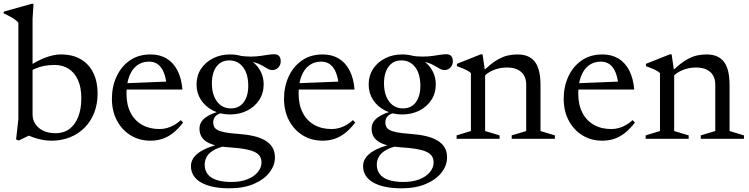

<svg xmlns="http://www.w3.org/2000/svg" viewBox="-24 -733 3958 1014"><path d="M103 -28.5 156.5 -30.5 75.5 9 61 3.5 73 -103.5V-613.5Q66.5 -621 55.8 -629Q45 -637 30 -645.2Q15 -653.5 -4.5 -662V-671.5L143.5 -713H153L148 -633V-128Q148 -100 162.8 -77.8Q177.5 -55.5 204.8 -42.5Q232 -29.5 269.5 -29.5Q312.5 -29.5 342.8 -52Q373 -74.5 389.2 -116.2Q405.5 -158 405.5 -214.5Q405.5 -271 387.8 -310.2Q370 -349.5 338.2 -369.8Q306.5 -390 263.5 -390Q234 -390 207.8 -384.8Q181.5 -379.5 158.8 -369.2Q136 -359 116 -342.5L115 -375Q143 -393.5 167.8 -406.8Q192.5 -420 214.8 -428.5Q237 -437 257.8 -441.2Q278.5 -445.5 297 -445.5Q360.5 -445.5 403.8 -419.5Q447 -393.5 469.2 -347.2Q491.5 -301 491.5 -240Q491.5 -183.5 473.5 -137.5Q455.5 -91.5 422.5 -58.5Q389.5 -25.5 345.2 -7.8Q301 10 248 10Q226 10 203 6Q180 2 155.2 -6.2Q130.5 -14.5 103 -28.5Z M771 -445.5Q820 -445.5 855.8 -424Q891.5 -402.5 913 -361.2Q934.5 -320 939.5 -260H630.5L631.5 -293L890.5 -303.5L856 -283Q852.5 -321 841.5 -349Q830.5 -377 811.2 -392.2Q792 -407.5 762.5 -407.5Q727 -407.5 700.2 -388Q673.5 -368.5 658.8 -330.5Q644 -292.5 644 -238Q644 -179.5 665.8 -137.5Q687.5 -95.5 726.8 -73.5Q766 -51.5 818.5 -51.5Q838.5 -51.5 857.8 -56.8Q877 -62 895.5 -72.5Q914 -83 931 -98.5L943 -85.5Q917.5 -52.5 890.8 -31.2Q864 -10 834.5 0Q805 10 771 10Q712 10 666 -18.2Q620 -46.5 593.5 -96.5Q567 -146.5 567 -211.5Q567 -275.5 591.5 -328.8Q616 -382 661.8 -413.8Q707.5 -445.5 771 -445.5Z M1187.5 261.5Q1139 261.5 1101 253.5Q1063 245.5 1037 230.2Q1011 215 997.8 193.5Q984.5 172 984.5 144Q984.5 124 994.8 106Q1005 88 1027.2 72.2Q1049.5 56.5 1084 43.8Q1118.5 31 1167.5 20.5H1193.5V32.5Q1141.5 41 1111.8 56.2Q1082 71.5 1069.5 92Q1057 112.5 1057 137Q1057 165.5 1072.2 186Q1087.5 206.5 1119 217.2Q1150.5 228 1198.5 228Q1246.5 228 1282 214Q1317.5 200 1337.2 176.2Q1357 152.5 1357 125Q1357 105 1347.8 91.2Q1338.5 77.5 1318.2 68.2Q1298 59 1265 53.5Q1232 48 1184 45Q1137 41.5 1107 32.8Q1077 24 1060 10.8Q1043 -2.5 1036.2 -19Q1029.5 -35.5 1029.5 -54Q1029.5 -88.5 1061.2 -112.2Q1093 -136 1147 -147.5L1159 -138.5Q1131 -135 1116.5 -121.5Q1102 -108 1102 -86.5Q1102 -74.5 1106.5 -64.5Q1111 -54.5 1124 -47Q1137 -39.5 1163.2 -34.2Q1189.5 -29 1233 -26Q1278 -23 1314 -14.8Q1350 -6.5 1375.5 8.2Q1401 23 1414.5 45Q1428 67 1428 98.5Q1428 140.5 1399.2 177.8Q1370.5 215 1316.8 238.2Q1263 261.5 1187.5 261.5ZM1191 -128.5Q1141.5 -128.5 1101.2 -149Q1061 -169.5 1037.5 -205.2Q1014 -241 1014 -286.5Q1014 -333.5 1037.5 -369.2Q1061 -405 1101.2 -425.2Q1141.5 -445.5 1191 -445.5Q1228.5 -445.5 1260.8 -434Q1293 -422.5 1317.2 -401Q1341.5 -379.5 1355 -350.8Q1368.5 -322 1368.5 -287.5Q1368.5 -241 1345 -205Q1321.5 -169 1281.2 -148.8Q1241 -128.5 1191 -128.5ZM1196.5 -160.5Q1240 -161 1264 -194.2Q1288 -227.5 1287 -284.5Q1286 -345 1258.5 -379.8Q1231 -414.5 1185.5 -414Q1143 -413.5 1118.8 -380.5Q1094.5 -347.5 1095 -290Q1096 -230 1123.5 -195Q1151 -160 1196.5 -160.5ZM1253 -412 1236.5 -439Q1272.5 -434 1300.5 -434.2Q1328.5 -434.5 1350.5 -437.5Q1372.5 -440.5 1390.5 -443.5Q1408.5 -446.5 1424.5 -446.5Q1441 -446.5 1449.8 -437.2Q1458.5 -428 1458.5 -409Q1458.5 -389.5 1445.5 -376.2Q1432.5 -363 1415 -363Q1401.5 -363 1388.8 -370.5Q1376 -378 1359.5 -387.5Q1343 -397 1317.5 -404.5Q1292 -412 1253 -412Z M1680 -445.5Q1729 -445.5 1764.8 -424Q1800.5 -402.5 1822 -361.2Q1843.5 -320 1848.5 -260H1539.5L1540.5 -293L1799.5 -303.5L1765 -283Q1761.5 -321 1750.5 -349Q1739.5 -377 1720.2 -392.2Q1701 -407.5 1671.5 -407.5Q1636 -407.5 1609.2 -388Q1582.5 -368.5 1567.8 -330.5Q1553 -292.5 1553 -238Q1553 -179.5 1574.8 -137.5Q1596.5 -95.5 1635.8 -73.5Q1675 -51.5 1727.5 -51.5Q1747.5 -51.5 1766.8 -56.8Q1786 -62 1804.5 -72.5Q1823 -83 1840 -98.5L1852 -85.5Q1826.5 -52.5 1799.8 -31.2Q1773 -10 1743.5 0Q1714 10 1680 10Q1621 10 1575 -18.2Q1529 -46.5 1502.5 -96.5Q1476 -146.5 1476 -211.5Q1476 -275.5 1500.5 -328.8Q1525 -382 1570.8 -413.8Q1616.5 -445.5 1680 -445.5Z M2096.5 261.5Q2048 261.5 2010 253.5Q1972 245.5 1946 230.2Q1920 215 1906.8 193.5Q1893.5 172 1893.5 144Q1893.5 124 1903.8 106Q1914 88 1936.2 72.2Q1958.5 56.5 1993 43.8Q2027.5 31 2076.5 20.5H2102.5V32.5Q2050.5 41 2020.8 56.2Q1991 71.5 1978.5 92Q1966 112.5 1966 137Q1966 165.5 1981.2 186Q1996.5 206.5 2028 217.2Q2059.5 228 2107.5 228Q2155.5 228 2191 214Q2226.5 200 2246.2 176.2Q2266 152.5 2266 125Q2266 105 2256.8 91.2Q2247.5 77.5 2227.2 68.2Q2207 59 2174 53.5Q2141 48 2093 45Q2046 41.5 2016 32.8Q1986 24 1969 10.8Q1952 -2.5 1945.2 -19Q1938.5 -35.5 1938.5 -54Q1938.5 -88.5 1970.2 -112.2Q2002 -136 2056 -147.5L2068 -138.5Q2040 -135 2025.5 -121.5Q2011 -108 2011 -86.5Q2011 -74.5 2015.5 -64.5Q2020 -54.5 2033 -47Q2046 -39.5 2072.2 -34.2Q2098.5 -29 2142 -26Q2187 -23 2223 -14.8Q2259 -6.5 2284.5 8.2Q2310 23 2323.5 45Q2337 67 2337 98.5Q2337 140.5 2308.2 177.8Q2279.5 215 2225.8 238.2Q2172 261.5 2096.5 261.5ZM2100 -128.5Q2050.5 -128.5 2010.2 -149Q1970 -169.5 1946.5 -205.2Q1923 -241 1923 -286.5Q1923 -333.5 1946.5 -369.2Q1970 -405 2010.2 -425.2Q2050.5 -445.5 2100 -445.5Q2137.5 -445.5 2169.8 -434Q2202 -422.5 2226.2 -401Q2250.5 -379.5 2264 -350.8Q2277.5 -322 2277.5 -287.5Q2277.5 -241 2254 -205Q2230.5 -169 2190.2 -148.8Q2150 -128.5 2100 -128.5ZM2105.5 -160.5Q2149 -161 2173 -194.2Q2197 -227.5 2196 -284.5Q2195 -345 2167.5 -379.8Q2140 -414.5 2094.5 -414Q2052 -413.5 2027.8 -380.5Q2003.5 -347.5 2004 -290Q2005 -230 2032.5 -195Q2060 -160 2105.5 -160.5ZM2162 -412 2145.5 -439Q2181.5 -434 2209.5 -434.2Q2237.5 -434.5 2259.5 -437.5Q2281.5 -440.5 2299.5 -443.5Q2317.5 -446.5 2333.5 -446.5Q2350 -446.5 2358.8 -437.2Q2367.5 -428 2367.5 -409Q2367.5 -389.5 2354.5 -376.2Q2341.5 -363 2324 -363Q2310.5 -363 2297.8 -370.5Q2285 -378 2268.5 -387.5Q2252 -397 2226.5 -404.5Q2201 -412 2162 -412Z M2538 -354V-41L2614.5 -18V0H2387.5V-18L2463 -41V-347Q2455 -355 2439 -363.2Q2423 -371.5 2389 -383.5V-396L2515 -446H2524.5ZM2678.5 -18 2755 -41V-287Q2755 -314.5 2743.5 -334.5Q2732 -354.5 2709.5 -365.5Q2687 -376.5 2653.5 -376.5Q2614 -376.5 2580.2 -362Q2546.5 -347.5 2532 -328L2514 -343.5Q2542 -372 2566.2 -391.8Q2590.5 -411.5 2613.2 -423.2Q2636 -435 2659.5 -440.2Q2683 -445.5 2709 -445.5Q2771 -445.5 2800.8 -406.8Q2830.5 -368 2830.5 -284V-41L2906.5 -18V0H2678.5Z M3157 -445.5Q3206 -445.5 3241.8 -424Q3277.5 -402.5 3299 -361.2Q3320.5 -320 3325.5 -260H3016.5L3017.5 -293L3276.5 -303.5L3242 -283Q3238.5 -321 3227.5 -349Q3216.5 -377 3197.2 -392.2Q3178 -407.5 3148.5 -407.5Q3113 -407.5 3086.2 -388Q3059.5 -368.5 3044.8 -330.5Q3030 -292.5 3030 -238Q3030 -179.5 3051.8 -137.5Q3073.5 -95.5 3112.8 -73.5Q3152 -51.5 3204.5 -51.5Q3224.5 -51.5 3243.8 -56.8Q3263 -62 3281.5 -72.5Q3300 -83 3317 -98.5L3329 -85.5Q3303.5 -52.5 3276.8 -31.2Q3250 -10 3220.5 0Q3191 10 3157 10Q3098 10 3052 -18.2Q3006 -46.5 2979.5 -96.5Q2953 -146.5 2953 -211.5Q2953 -275.5 2977.5 -328.8Q3002 -382 3047.8 -413.8Q3093.5 -445.5 3157 -445.5Z M3536.5 -354V-41L3613 -18V0H3386V-18L3461.5 -41V-347Q3453.5 -355 3437.5 -363.2Q3421.5 -371.5 3387.5 -383.5V-396L3513.5 -446H3523ZM3677 -18 3753.5 -41V-287Q3753.5 -314.5 3742 -334.5Q3730.5 -354.5 3708 -365.5Q3685.5 -376.5 3652 -376.5Q3612.5 -376.5 3578.8 -362Q3545 -347.5 3530.5 -328L3512.5 -343.5Q3540.5 -372 3564.8 -391.8Q3589 -411.5 3611.8 -423.2Q3634.5 -435 3658 -440.2Q3681.5 -445.5 3707.5 -445.5Q3769.5 -445.5 3799.2 -406.8Q3829 -368 3829 -284V-41L3905 -18V0H3677Z"/></svg>

Font: Newsreader 24pt
Style: Regular
Weight: 400
Designer: Hugues Gentile
Foundry: Production Type
Version: Version 1.003